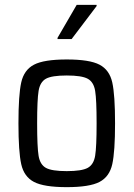

<svg xmlns="http://www.w3.org/2000/svg" viewBox="-20 -763 550 791"><path d="M56 0ZM56 -255Q56 -372 67.5 -423.5Q79 -475 120 -496.5Q161 -518 255 -518Q349 -518 390 -496.5Q431 -475 442.5 -423.5Q454 -372 454 -255Q454 -138 442.5 -86.5Q431 -35 390 -13.5Q349 8 255 8Q161 8 120 -13.5Q79 -35 67.5 -86.5Q56 -138 56 -255ZM378 -255Q378 -352 372 -388.5Q366 -425 341.5 -438.5Q317 -452 255 -452Q193 -452 169 -438.5Q145 -425 139 -388.5Q133 -352 133 -255Q133 -157 139 -121Q145 -85 169 -71.5Q193 -58 255 -58Q317 -58 341.5 -71.5Q366 -85 372 -121.5Q378 -158 378 -255ZM217 -602V-607L296 -743H378V-738L275 -602Z"/></svg>

Font: Assailand
Style: Regular
Weight: 400
Designer: Hector Gatti with collaboration of the Omnibus-Type team
Foundry: Omnibus-Type
Version: Version 0.072;October 19, 2019;FontCreator 12.0.0.2547 64-bi